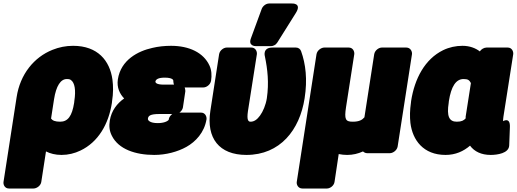

<svg xmlns="http://www.w3.org/2000/svg" viewBox="-33 -838 2955 1098"><path d="M319 48C357 48 394 39 427 23C528 -25 588 -127 607 -250L608 -260C615 -304 615 -345 610 -383C595 -491 526 -576 385 -576C344 -576 304 -568 267 -553C162 -511 82 -414 62 -282L-13 203C-15 219 -5 240 18 240H159C175 240 199 226 203 203L230 28C254 40 283 48 319 48ZM311 -142C281 -142 267 -149 259 -160L276 -270C288 -347 314 -386 349 -386C362 -386 368 -384 373 -380C394 -365 402 -324 392 -260L391 -250C379 -174 355 -142 311 -142Z M909 -394C954 -394 959 -380 958 -376C958 -374 959 -361 962 -354H904C858 -354 855 -367 856 -373C859 -384 872 -394 909 -394ZM1023 -338H1131C1147 -338 1170 -353 1174 -376C1179 -407 1177 -437 1165 -463C1131 -537 1049 -576 945 -576C908 -576 871 -572 838 -564C757 -546 658 -496 641 -384C634 -337 652 -301 677 -275C637 -247 604 -205 595 -149C590 -118 592 -90 607 -61C645 15 741 48 849 48C916 48 983 30 1033 2C1085 -27 1136 -80 1148 -156C1150 -172 1140 -194 1117 -194H993C1003 -201 1011 -212 1013 -223L1027 -317C1027 -319 1026 -331 1023 -338ZM952 -186C942 -179 934 -167 932 -156C932 -155 933 -154 932 -153C925 -144 904 -134 869 -134C824 -134 811 -150 813 -160C815 -175 825 -186 878 -186Z M1709 -276C1726 -383 1715 -473 1689 -545C1685 -557 1674 -566 1660 -566H1525C1466 -566 1482 -515 1482 -515C1497 -442 1506 -365 1493 -276C1487 -238 1471 -200 1454 -177C1438 -155 1421 -142 1400 -142C1388 -142 1377 -149 1385 -203L1436 -528C1438 -544 1428 -566 1405 -566H1263C1247 -566 1224 -551 1220 -528L1170 -204C1146 -48 1220 48 1376 48C1569 48 1681 -95 1709 -276ZM1506 -818C1489 -818 1471 -805 1464 -788L1402 -619C1386 -577 1422 -574 1432 -574H1516C1530 -574 1545 -582 1553 -595L1659 -764C1696 -823 1634 -818 1634 -818Z M2043 28C2048 33 2057 38 2066 38H2197C2213 38 2237 23 2241 0L2323 -528C2325 -544 2314 -566 2291 -566H2150C2134 -566 2111 -551 2107 -528L2051 -167C2038 -152 2021 -142 1984 -142C1943 -142 1935 -155 1946 -226L1993 -528C1995 -544 1985 -566 1962 -566H1821C1805 -566 1781 -551 1777 -528L1664 203C1662 219 1673 240 1696 240H1837C1853 240 1876 226 1880 203L1904 43C1918 46 1936 48 1952 48C1985 48 2014 41 2043 28Z M2612 -576C2574 -576 2536 -568 2501 -551C2397 -500 2338 -389 2318 -260L2317 -250C2311 -209 2310 -171 2314 -135C2326 -37 2388 48 2515 48C2572 48 2618 27 2655 -5C2680 29 2720 48 2773 48C2810 48 2877 39 2879 -6L2883 -112C2885 -171 2844 -145 2844 -145C2844 -150 2844 -160 2846 -171L2902 -528C2904 -544 2894 -566 2871 -566H2749C2736 -566 2719 -557 2711 -544C2688 -562 2654 -576 2612 -576ZM2660 -363 2630 -171C2629 -167 2631 -165 2630 -161C2619 -149 2607 -142 2579 -142C2535 -142 2521 -174 2533 -250L2534 -260C2547 -343 2574 -386 2618 -386C2645 -386 2651 -379 2660 -363Z"/></svg>

Font: Asimov Print
Style: EIt
Weight: 500
Designer: Google
Version: Version 2.000980; 2014